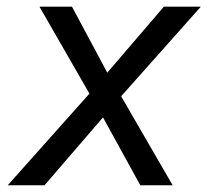

<svg xmlns="http://www.w3.org/2000/svg" viewBox="-20 -548 627 568"><path d="M297.4 -333 464.8 -528.3H574.2L338.4 -263.2L490.7 0H395L284.7 -200.7L111.8 0H2.9L244.6 -271L96.7 -528.3H192.9Z"/></svg>

Font: Roboto Mono
Style: Italic
Weight: 400
Designer: Google
Version: Version 2.000985; 2015; ttfautohint (v1.3)